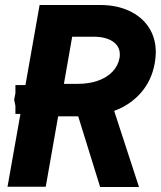

<svg xmlns="http://www.w3.org/2000/svg" viewBox="-20 -745 642 766"><path d="M61.5 -290.5H41.5V-322L36.5 -347.5L41.5 -373V-405.5H81.5L138 -725H380.5Q445 -725 495.2 -701.8Q545.5 -678.5 573.5 -636Q601.5 -593.5 601.5 -536.5Q601.5 -517.5 597.5 -493.5Q585.5 -425 543.2 -376Q501 -327 435.5 -302.5L534.5 1H379.5L292 -281H212L162.5 0H10ZM457 -514.5Q458 -519 458 -528Q458 -560.5 430 -579.5Q402 -598.5 353 -598.5H268L235 -410.5H290Q335.5 -410.5 371.2 -423.2Q407 -436 429.2 -459.5Q451.5 -483 457 -514.5Z"/></svg>

Font: JuliaMono ExtraBold
Style: Italic
Weight: 800
Italic angle: -9°
Monospace: yes
Designer: cormullion
Foundry: corm
Version: Version 0.057; ttfautohint (v1.8.4)